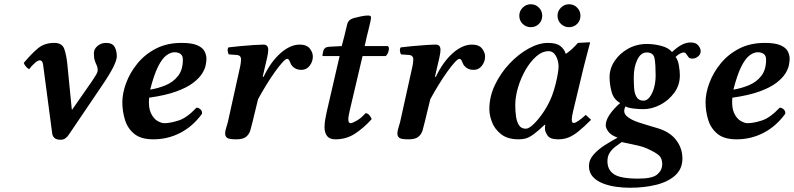

<svg xmlns="http://www.w3.org/2000/svg" viewBox="-20 -646 3738 904"><path d="M318 -131 320 -130 414 -265Q428 -286 434 -296.5Q440 -307 440 -317Q440 -329 435.5 -338Q431 -347 426.5 -360Q422 -373 422 -396Q422 -415 439 -429.5Q456 -444 479 -444Q509 -444 519.5 -425.5Q530 -407 530 -381Q530 -345 461 -244L304 -12Q297 -1 287.5 5.5Q278 12 266 12Q246 12 237 4Q228 -4 226 -16L183 -341Q180 -362 168 -362Q158 -362 142.5 -348Q127 -334 117 -320Q98 -332 92 -350Q130 -395 160 -419.5Q190 -444 236 -444Q273 -444 283 -414.5Q293 -385 297 -344Z M952 -369Q952 -358 948.5 -339.5Q945 -321 931.5 -299.5Q918 -278 889.5 -256Q861 -234 810.5 -215.5Q760 -197 682 -186Q678 -140 690.5 -113.5Q703 -87 721.5 -76.5Q740 -66 754 -66Q781 -66 820.5 -78.5Q860 -91 905 -139Q916 -139 924.5 -130.5Q933 -122 931 -110Q888 -51 829 -20.5Q770 10 702 10Q644 10 612.5 -15.5Q581 -41 568.5 -81.5Q556 -122 556 -165Q556 -207 574 -255.5Q592 -304 627 -347Q662 -390 714 -417Q766 -444 835 -444Q883 -444 908.5 -433Q934 -422 943 -404.5Q952 -387 952 -369ZM841 -365Q841 -384 830 -392Q819 -400 802 -400Q783 -400 763 -385Q743 -370 724 -332Q705 -294 687 -224Q724 -230 759.5 -244.5Q795 -259 818 -288Q841 -317 841 -365Z M1217 -285 1221 -284Q1254 -354 1300 -395Q1346 -436 1391 -436Q1424 -436 1438.5 -417.5Q1453 -399 1453 -380Q1453 -356 1438 -336.5Q1423 -317 1399 -317Q1372 -317 1356 -335Q1350 -341 1345 -355Q1340 -369 1332 -369Q1325 -369 1309.5 -352Q1294 -335 1274 -307Q1254 -279 1233.5 -245.5Q1213 -212 1195 -179L1169 -72Q1164 -52 1159 -33.5Q1154 -15 1139.5 -2.5Q1125 10 1093 10Q1057 10 1048.5 2.5Q1040 -5 1040 -17Q1040 -29 1044.5 -42.5Q1049 -56 1053 -72L1107 -316Q1112 -337 1113.5 -348.5Q1115 -360 1115 -367Q1115 -375 1110.5 -380.5Q1106 -386 1097 -387L1057 -390Q1053 -397 1052 -407Q1051 -417 1056 -423Q1080 -426 1112.5 -429Q1145 -432 1175 -434Q1205 -436 1221 -436Q1243 -436 1243 -411Q1243 -398 1237.5 -373.5Q1232 -349 1225 -320Z M1518 -118 1579 -382H1504Q1498 -382 1498 -384Q1498 -386 1500 -396.5Q1502 -407 1503 -409Q1505 -415 1511 -420Q1517 -425 1531 -426L1589 -429L1602 -479Q1609 -508 1614.5 -531Q1620 -554 1646 -561Q1661 -565 1680 -569Q1699 -573 1713 -573Q1727 -573 1727 -564Q1727 -558 1723 -539.5Q1719 -521 1714 -502Q1709 -483 1707 -474L1697 -429H1806Q1812 -425 1811 -414.5Q1810 -404 1805.5 -394.5Q1801 -385 1795 -382H1687L1627 -127Q1625 -117 1622.5 -105.5Q1620 -94 1620 -84Q1620 -66 1631 -66Q1639 -66 1660.5 -78.5Q1682 -91 1701 -113Q1712 -113 1720 -102.5Q1728 -92 1730 -85Q1693 -44 1652 -17Q1611 10 1559 10Q1532 10 1520 -5.5Q1508 -21 1508 -47Q1508 -63 1511 -82Q1514 -101 1518 -118Z M2028 -285 2032 -284Q2065 -354 2111 -395Q2157 -436 2202 -436Q2235 -436 2249.5 -417.5Q2264 -399 2264 -380Q2264 -356 2249 -336.5Q2234 -317 2210 -317Q2183 -317 2167 -335Q2161 -341 2156 -355Q2151 -369 2143 -369Q2136 -369 2120.5 -352Q2105 -335 2085 -307Q2065 -279 2044.5 -245.5Q2024 -212 2006 -179L1980 -72Q1975 -52 1970 -33.5Q1965 -15 1950.5 -2.5Q1936 10 1904 10Q1868 10 1859.5 2.5Q1851 -5 1851 -17Q1851 -29 1855.5 -42.5Q1860 -56 1864 -72L1918 -316Q1923 -337 1924.5 -348.5Q1926 -360 1926 -367Q1926 -375 1921.5 -380.5Q1917 -386 1908 -387L1868 -390Q1864 -397 1863 -407Q1862 -417 1867 -423Q1891 -426 1923.5 -429Q1956 -432 1986 -434Q2016 -436 2032 -436Q2054 -436 2054 -411Q2054 -398 2048.5 -373.5Q2043 -349 2036 -320Z M2546 -39Q2546 -42 2546 -48Q2546 -54 2547 -58L2545 -59Q2514 -30 2494 -15Q2474 0 2458 5Q2442 10 2422 10Q2370 10 2339.5 -14Q2309 -38 2296.5 -71Q2284 -104 2284 -132Q2284 -191 2310.5 -246.5Q2337 -302 2379 -346.5Q2421 -391 2469 -417.5Q2517 -444 2560 -444Q2599 -444 2618 -429.5Q2637 -415 2644 -392Q2661 -404 2675 -417Q2689 -430 2701 -444L2756 -447Q2758 -447 2758 -444Q2758 -444 2754.5 -430.5Q2751 -417 2745.5 -397Q2740 -377 2735 -356.5Q2730 -336 2726 -321L2679 -125Q2672 -96 2672 -83Q2672 -67 2681 -67Q2696 -67 2738 -105L2763 -82Q2728 -47 2703 -27Q2678 -7 2656 1.5Q2634 10 2608 10Q2570 10 2558 -8Q2546 -26 2546 -39ZM2579 -195Q2589 -222 2596 -250Q2603 -278 2606.5 -300.5Q2610 -323 2610 -331Q2610 -360 2597.5 -382.5Q2585 -405 2563 -405Q2533 -405 2505 -380.5Q2477 -356 2454.5 -317Q2432 -278 2419 -234Q2406 -190 2406 -151Q2406 -124 2409.5 -98.5Q2413 -73 2423.5 -56.5Q2434 -40 2456 -40Q2470 -40 2492.5 -61.5Q2515 -83 2539 -118.5Q2563 -154 2579 -195ZM2425 -572Q2425 -594 2441 -610Q2457 -626 2479 -626Q2502 -626 2517.5 -610Q2533 -594 2533 -572Q2533 -549 2517.5 -533.5Q2502 -518 2479 -518Q2457 -518 2441 -533.5Q2425 -549 2425 -572ZM2605 -572Q2605 -594 2621 -610Q2637 -626 2659 -626Q2682 -626 2697.5 -610Q2713 -594 2713 -572Q2713 -549 2697.5 -533.5Q2682 -518 2659 -518Q2637 -518 2621 -533.5Q2605 -549 2605 -572Z M3181 -291Q3181 -245 3154.5 -209Q3128 -173 3088.5 -152.5Q3049 -132 3009 -132Q2988 -132 2962.5 -135Q2937 -138 2925 -145Q2911 -118 2930 -100Q2949 -82 2987.5 -69.5Q3026 -57 3071 -44Q3132 -27 3162.5 12Q3193 51 3193 100Q3193 149 3159.5 179.5Q3126 210 3070 224Q3014 238 2945 238Q2915 238 2881.5 233.5Q2848 229 2818.5 217.5Q2789 206 2771 186Q2753 166 2753 136Q2753 106 2775.5 81Q2798 56 2830 36Q2862 16 2888 2Q2857 -9 2844.5 -26Q2832 -43 2832 -56Q2832 -79 2850 -106Q2868 -133 2900 -161Q2869 -178 2859.5 -214Q2850 -250 2850 -283Q2850 -323 2873.5 -358.5Q2897 -394 2937 -416.5Q2977 -439 3026 -439Q3059 -439 3093.5 -430Q3128 -421 3144 -401Q3170 -425 3190.5 -435.5Q3211 -446 3232 -446Q3256 -446 3267.5 -432.5Q3279 -419 3279 -405Q3279 -390 3266.5 -380Q3254 -370 3240 -370Q3227 -370 3222 -376.5Q3217 -383 3213 -389Q3211 -393 3208 -396Q3205 -399 3198 -399Q3193 -399 3182.5 -394Q3172 -389 3161 -378Q3172 -364 3176.5 -337.5Q3181 -311 3181 -291ZM3067 -291Q3067 -342 3062 -370.5Q3057 -399 3025 -399Q2997 -399 2980.5 -364.5Q2964 -330 2964 -282Q2964 -258 2965.5 -232.5Q2967 -207 2977 -189.5Q2987 -172 3010 -172Q3026 -172 3039 -189Q3052 -206 3059.5 -233Q3067 -260 3067 -291ZM2907 23Q2895 32 2879 43.5Q2863 55 2851.5 72Q2840 89 2840 113Q2840 154 2871 174.5Q2902 195 2986 195Q3052 195 3075 175Q3098 155 3098 127Q3098 101 3084 87Q3070 73 3028 54Q3012 46 2986.5 40Q2961 34 2938.5 29.5Q2916 25 2907 23Z M3698 -369Q3698 -358 3694.5 -339.5Q3691 -321 3677.5 -299.5Q3664 -278 3635.5 -256Q3607 -234 3556.5 -215.5Q3506 -197 3428 -186Q3424 -140 3436.5 -113.5Q3449 -87 3467.5 -76.5Q3486 -66 3500 -66Q3527 -66 3566.5 -78.5Q3606 -91 3651 -139Q3662 -139 3670.5 -130.5Q3679 -122 3677 -110Q3634 -51 3575 -20.5Q3516 10 3448 10Q3390 10 3358.5 -15.5Q3327 -41 3314.5 -81.5Q3302 -122 3302 -165Q3302 -207 3320 -255.5Q3338 -304 3373 -347Q3408 -390 3460 -417Q3512 -444 3581 -444Q3629 -444 3654.5 -433Q3680 -422 3689 -404.5Q3698 -387 3698 -369ZM3587 -365Q3587 -384 3576 -392Q3565 -400 3548 -400Q3529 -400 3509 -385Q3489 -370 3470 -332Q3451 -294 3433 -224Q3470 -230 3505.5 -244.5Q3541 -259 3564 -288Q3587 -317 3587 -365Z"/></svg>

Font: Libertinus Serif SemiBold
Style: Italic
Weight: 600
Italic angle: -11.5°
Designer: Philipp H. Poll, Khaled Hosny
Foundry: Caleb Maclennan
Version: Version 7.051;RELEASE